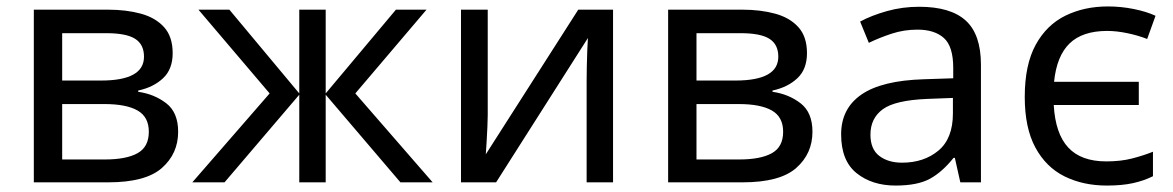

<svg xmlns="http://www.w3.org/2000/svg" viewBox="-20 -566 3641 596"><path d="M516 -401Q516 -351 486 -323Q456 -295 409 -285V-281Q459 -274 496 -245.5Q533 -217 533 -157Q533 -89 482.5 -44.5Q432 0 316 0H85V-536H315Q372 -536 417.5 -523.5Q463 -511 489.5 -481.5Q516 -452 516 -401ZM427 -390Q427 -428 399.5 -445.5Q372 -463 310 -463H173V-316H294Q427 -316 427 -390ZM442 -157Q442 -203 407 -223Q372 -243 304 -243H173V-71H306Q372 -71 407 -90.5Q442 -110 442 -157Z M1304 -536 1083 -276 1323 0H1223L991 -272V0H909V-272L677 0H577L817 -276L596 -536H692L909 -276V-536H991V-276L1209 -536Z M1494 -536V-209Q1494 -197 1493 -173Q1492 -149 1490.5 -125Q1489 -101 1488 -87L1775 -536H1883V0H1801V-316Q1801 -332 1801.5 -358Q1802 -384 1803 -409.5Q1804 -435 1805 -448L1520 0H1411V-536Z M2485 -401Q2485 -351 2455 -323Q2425 -295 2378 -285V-281Q2428 -274 2465 -245.5Q2502 -217 2502 -157Q2502 -89 2451.5 -44.5Q2401 0 2285 0H2054V-536H2284Q2341 -536 2386.5 -523.5Q2432 -511 2458.5 -481.5Q2485 -452 2485 -401ZM2396 -390Q2396 -428 2368.5 -445.5Q2341 -463 2279 -463H2142V-316H2263Q2396 -316 2396 -390ZM2411 -157Q2411 -203 2376 -223Q2341 -243 2273 -243H2142V-71H2275Q2341 -71 2376 -90.5Q2411 -110 2411 -157Z M2833 -545Q2931 -545 2978 -502Q3025 -459 3025 -365V0H2961L2944 -76H2940Q2905 -32 2866.5 -11Q2828 10 2760 10Q2687 10 2639 -28.5Q2591 -67 2591 -149Q2591 -229 2654 -272.5Q2717 -316 2848 -320L2939 -323V-355Q2939 -422 2910 -448Q2881 -474 2828 -474Q2786 -474 2748 -461.5Q2710 -449 2677 -433L2650 -499Q2685 -518 2733 -531.5Q2781 -545 2833 -545ZM2938 -262 2859 -259Q2759 -255 2720.5 -227Q2682 -199 2682 -148Q2682 -103 2709.5 -82Q2737 -61 2780 -61Q2848 -61 2893 -98.5Q2938 -136 2938 -214Z M3416 10Q3342 10 3284.5 -18.5Q3227 -47 3194 -108Q3161 -169 3161 -265Q3161 -365 3195 -427Q3229 -489 3287.5 -517.5Q3346 -546 3419 -546Q3460 -546 3499.5 -538Q3539 -530 3567 -517L3541 -445Q3513 -456 3479.5 -463Q3446 -470 3417 -470Q3340 -470 3300 -431Q3260 -392 3252 -312H3515V-240H3251Q3256 -151 3296 -108Q3336 -65 3414 -65Q3459 -65 3494 -74Q3529 -83 3559 -95V-19Q3531 -5 3497 2.5Q3463 10 3416 10Z"/></svg>

Font: Noto Sans IKEA
Style: Regular
Weight: 400
Designer: Monotype Design Team
Foundry: Monotype Imaging Inc.
Version: Version 2.001